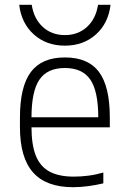

<svg xmlns="http://www.w3.org/2000/svg" viewBox="-20 -769 540 799"><path d="M284 10Q172 10 117.5 -51.5Q63 -113 63 -240V-280Q63 -409 108.5 -469.5Q154 -530 250 -530Q347 -530 392 -469.5Q437 -409 437 -280V-239H87V-281H403L389 -265V-279Q389 -389 356 -437.5Q323 -486 250 -486Q177 -486 144 -437.5Q111 -389 111 -279V-241Q111 -167 129 -121.5Q147 -76 186 -55Q225 -34 287 -34Q317 -34 348 -38Q379 -42 410 -51V-6Q381 1 348 5.5Q315 10 284 10ZM250 -579Q173 -579 121 -625.5Q69 -672 60 -749H112Q121 -691 158 -657Q195 -623 250 -623Q305 -623 342 -657Q379 -691 388 -749H440Q431 -672 379 -625.5Q327 -579 250 -579Z"/></svg>

Font: M PLUS 1 Code Light
Style: Regular
Weight: 300
Designer: Coji Morishita
Foundry: UNDERFOREST DESIGN
Version: Version 1.002